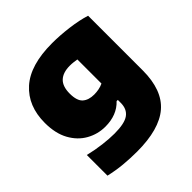

<svg xmlns="http://www.w3.org/2000/svg" viewBox="-205 -718 1107 1107"><g transform="rotate(-45 348.5 -164.5)"><path d="M289 230Q235 230 180.5 225Q126 220 70.5 207V38.5Q125.5 52 177.8 58.2Q230 64.5 271 64.5Q353.5 64.5 387.5 39.8Q421.5 15 421.5 -35.5V-59.5H411.5Q356.5 -1 262 -1Q200.5 -1 147.5 -30.8Q94.5 -60.5 62.2 -119Q30 -177.5 30 -263.5Q30 -401 118 -480Q206 -559 384.5 -559Q448.5 -559 519 -550Q589.5 -541 643.5 -524V-78.5Q643.5 82 557.2 156Q471 230 289 230ZM347.5 -177.5Q366 -177.5 385.5 -181.2Q405 -185 421.5 -193V-389.5Q409.5 -391.5 395.2 -393.2Q381 -395 365 -395Q309.5 -395 280.2 -367.5Q251 -340 251 -281.5Q251 -223 276.5 -200.2Q302 -177.5 347.5 -177.5Z"/></g></svg>

Font: Encode Sans SmExp Black
Style: Regular
Weight: 900
Width: 6
Designer: Multiple Designers
Foundry: Impallari Type
Version: Version 3.002; ttfautohint (v1.8.3) -l 8 -r 50 -G 200 -x 14 